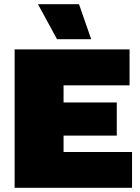

<svg xmlns="http://www.w3.org/2000/svg" viewBox="-20 -896 666 916"><path d="M356.9 -876 415 -709H252L161.1 -876ZM49.8 0V-660.2H598.1V-488.8H283.2V-407.2H537.1V-249H283.2V-170.9H609.9V0Z"/></svg>

Font: Work Sans Black
Style: Regular
Weight: 900
Designer: Wei Huang
Foundry: Wei Huang
Version: Version 2.012